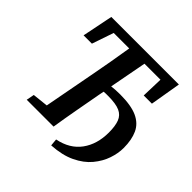

<svg xmlns="http://www.w3.org/2000/svg" viewBox="-191 -828 1077 1077"><g transform="rotate(45 347.5 -290.0)"><path d="M58 -481 95 -664H631L600 -481H535L539 -610H412L370 -388Q386 -390 402.5 -391Q419 -392 437 -392Q525 -392 574 -369.5Q623 -347 643.5 -302.5Q664 -258 664 -193Q664 -151 648.5 -105Q633 -59 598.5 -17.5Q564 24 506.5 51.5Q449 79 366 84L362 41Q452 23 498 -40Q544 -103 544 -196Q544 -247 532 -278.5Q520 -310 488.5 -324Q457 -338 396 -338Q387 -338 378 -338Q369 -338 361 -337L355 -307Q341 -230 327 -153.5Q313 -77 301 0H88L97 -47L190 -57L246 -354Q258 -418 269.5 -482Q281 -546 291 -610H168L124 -481Z"/></g></svg>

Font: Source Serif 4 Semibold
Style: Italic
Weight: 600
Italic angle: -12°
Designer: Frank Grießhammer
Foundry: Adobe
Version: Version 4.005;hotconv 1.1.0;makeotfexe 2.6.0